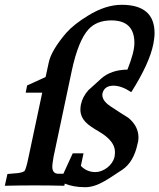

<svg xmlns="http://www.w3.org/2000/svg" viewBox="-87 -771 664 800"><path d="M552 -588Q536 -507 460 -387Q419 -414 386 -414Q348 -414 340 -382Q335 -354 372 -329Q391 -316 410 -304Q429 -292 448 -280Q490 -245 490 -198Q490 -183 486 -171Q470 -96 423 -64Q352 -17 348 -16Q305 9 268 9Q219 9 183 -6L181 3Q58 0 -67 3L-56 -46L-10 -50Q-5 -51 1.5 -52.5Q8 -54 15 -58Q22 -68 31 -112L89 -385H20L26 -415L103 -450L116 -510Q126 -560 189 -634Q206 -653 229 -671Q252 -689 280 -706Q353 -751 420 -751Q557 -751 557 -633Q557 -622 555.5 -611Q554 -600 552 -588ZM473 -592Q473 -686 377 -686Q316 -686 282 -649Q239 -602 212 -476L136 -117Q134 -104 132.5 -94Q131 -84 131 -76Q131 -47 157 -47H177L216 -132H261L250 -80Q274 -54 311 -54Q323 -54 336 -59Q349 -64 360 -72.5Q371 -81 379 -92.5Q387 -104 390 -116Q391 -122 391.5 -127.5Q392 -133 392 -138Q392 -184 325 -223Q306 -234 293 -243Q280 -252 273 -259Q248 -283 248 -314Q248 -319 248.5 -324.5Q249 -330 250 -335Q257 -368 281 -395Q283 -397 296 -408.5Q309 -420 334 -443Q375 -480 444 -481Q473 -553 473 -592Z"/></svg>

Font: GFS Didot
Style: Bold Italic
Weight: 700
Italic angle: -12°
Designer: Designed by Takis Katsoulidis and George D. Matthiopoulos.
Foundry: Designed by Takis Katsoulidis and George D. Matthiopoulos.
Version: Version 1.0